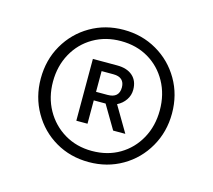

<svg xmlns="http://www.w3.org/2000/svg" viewBox="-68 -794 625 564"><g transform="rotate(15 244.5 -512.0)"><path d="M244.1 -311Q188 -311 142.9 -337.4Q97.7 -363.7 71.4 -409.9Q45 -456 45 -512Q45 -569 71.4 -614.6Q97.8 -660.3 143 -686.6Q188.2 -713 244.1 -713Q300 -713 345.4 -686.6Q390.9 -660.3 417.4 -614.6Q444 -569 444 -512Q444 -456 417.5 -409.9Q391 -363.7 345.6 -337.4Q300.2 -311 244.1 -311ZM244.5 -345Q292 -345 328.5 -366.5Q365 -388 386 -426Q407 -464 407 -512Q407 -560 386 -598Q365 -636 328.5 -657.5Q292 -679 244.5 -679Q198 -679 161 -657.5Q124 -636 103 -598Q82 -560 82 -512.5Q82 -465 103.1 -427Q124.3 -389 161.1 -367Q198 -345 244.5 -345ZM178 -419V-607H252Q282 -607 299 -592Q316 -577 316 -550Q316 -533 306.5 -519Q297.1 -505 281 -497L327 -419H290L248 -490H212V-419ZM248 -579H212V-516H247Q282 -516 282 -548Q282 -563 273.5 -571Q265 -579 248 -579Z"/></g></svg>

Font: Red Hat Display VF
Style: Regular
Weight: 300
Designer: Pentagram, MCKL
Foundry: Pentagram, MCKL
Version: Version 1.023